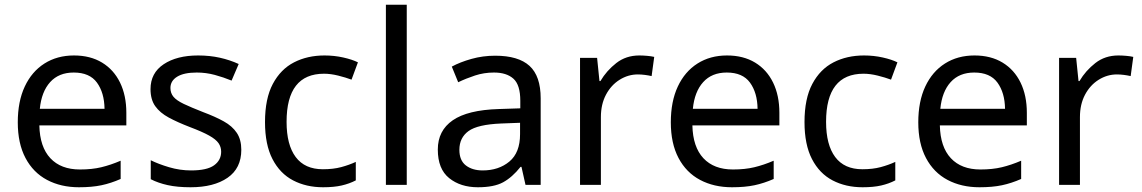

<svg xmlns="http://www.w3.org/2000/svg" viewBox="-20 -780 4816 810"><path d="M292 -546Q361 -546 410.5 -516Q460 -486 486.5 -431.5Q513 -377 513 -304V-251H146Q148 -160 192.5 -112.5Q237 -65 317 -65Q368 -65 407.5 -74.5Q447 -84 489 -102V-25Q448 -7 408 1.5Q368 10 313 10Q237 10 178.5 -21Q120 -52 87.5 -113.5Q55 -175 55 -264Q55 -352 84.5 -415Q114 -478 167.5 -512Q221 -546 292 -546ZM291 -474Q228 -474 191.5 -433.5Q155 -393 148 -321H421Q420 -389 389 -431.5Q358 -474 291 -474Z M998 -148Q998 -70 940 -30Q882 10 784 10Q728 10 687.5 1Q647 -8 616 -24V-104Q648 -88 693.5 -74.5Q739 -61 786 -61Q853 -61 883 -82.5Q913 -104 913 -140Q913 -160 902 -176Q891 -192 862.5 -208Q834 -224 781 -244Q729 -264 692 -284Q655 -304 635 -332Q615 -360 615 -404Q615 -472 670.5 -509Q726 -546 816 -546Q865 -546 907.5 -536.5Q950 -527 987 -510L957 -440Q923 -454 886 -464Q849 -474 810 -474Q756 -474 727.5 -456.5Q699 -439 699 -409Q699 -387 712 -371.5Q725 -356 755.5 -341.5Q786 -327 837 -307Q888 -288 924 -268Q960 -248 979 -219.5Q998 -191 998 -148Z M1343 10Q1272 10 1216.5 -19Q1161 -48 1129.5 -109Q1098 -170 1098 -265Q1098 -364 1131 -426Q1164 -488 1220.5 -517Q1277 -546 1349 -546Q1390 -546 1428 -537.5Q1466 -529 1490 -517L1463 -444Q1439 -453 1407 -461Q1375 -469 1347 -469Q1189 -469 1189 -266Q1189 -169 1227.5 -117.5Q1266 -66 1342 -66Q1386 -66 1419.5 -75Q1453 -84 1481 -97V-19Q1454 -5 1421.5 2.5Q1389 10 1343 10Z M1696 0H1608V-760H1696Z M2069 -545Q2167 -545 2214 -502Q2261 -459 2261 -365V0H2197L2180 -76H2176Q2141 -32 2102.5 -11Q2064 10 1996 10Q1923 10 1875 -28.5Q1827 -67 1827 -149Q1827 -229 1890 -272.5Q1953 -316 2084 -320L2175 -323V-355Q2175 -422 2146 -448Q2117 -474 2064 -474Q2022 -474 1984 -461.5Q1946 -449 1913 -433L1886 -499Q1921 -518 1969 -531.5Q2017 -545 2069 -545ZM2095 -259Q1995 -255 1956.5 -227Q1918 -199 1918 -148Q1918 -103 1945.5 -82Q1973 -61 2016 -61Q2084 -61 2129 -98.5Q2174 -136 2174 -214V-262Z M2677 -546Q2692 -546 2709.5 -544.5Q2727 -543 2740 -540L2729 -459Q2716 -462 2700.5 -464Q2685 -466 2671 -466Q2630 -466 2594 -443.5Q2558 -421 2536.5 -380.5Q2515 -340 2515 -286V0H2427V-536H2499L2509 -438H2513Q2539 -482 2580 -514Q2621 -546 2677 -546Z M3047 -546Q3116 -546 3165.5 -516Q3215 -486 3241.5 -431.5Q3268 -377 3268 -304V-251H2901Q2903 -160 2947.5 -112.5Q2992 -65 3072 -65Q3123 -65 3162.5 -74.5Q3202 -84 3244 -102V-25Q3203 -7 3163 1.5Q3123 10 3068 10Q2992 10 2933.5 -21Q2875 -52 2842.5 -113.5Q2810 -175 2810 -264Q2810 -352 2839.5 -415Q2869 -478 2922.5 -512Q2976 -546 3047 -546ZM3046 -474Q2983 -474 2946.5 -433.5Q2910 -393 2903 -321H3176Q3175 -389 3144 -431.5Q3113 -474 3046 -474Z M3619 10Q3548 10 3492.5 -19Q3437 -48 3405.5 -109Q3374 -170 3374 -265Q3374 -364 3407 -426Q3440 -488 3496.5 -517Q3553 -546 3625 -546Q3666 -546 3704 -537.5Q3742 -529 3766 -517L3739 -444Q3715 -453 3683 -461Q3651 -469 3623 -469Q3465 -469 3465 -266Q3465 -169 3503.5 -117.5Q3542 -66 3618 -66Q3662 -66 3695.5 -75Q3729 -84 3757 -97V-19Q3730 -5 3697.5 2.5Q3665 10 3619 10Z M4091 -546Q4160 -546 4209.5 -516Q4259 -486 4285.5 -431.5Q4312 -377 4312 -304V-251H3945Q3947 -160 3991.5 -112.5Q4036 -65 4116 -65Q4167 -65 4206.5 -74.5Q4246 -84 4288 -102V-25Q4247 -7 4207 1.5Q4167 10 4112 10Q4036 10 3977.5 -21Q3919 -52 3886.5 -113.5Q3854 -175 3854 -264Q3854 -352 3883.5 -415Q3913 -478 3966.5 -512Q4020 -546 4091 -546ZM4090 -474Q4027 -474 3990.5 -433.5Q3954 -393 3947 -321H4220Q4219 -389 4188 -431.5Q4157 -474 4090 -474Z M4698 -546Q4713 -546 4730.5 -544.5Q4748 -543 4761 -540L4750 -459Q4737 -462 4721.5 -464Q4706 -466 4692 -466Q4651 -466 4615 -443.5Q4579 -421 4557.5 -380.5Q4536 -340 4536 -286V0H4448V-536H4520L4530 -438H4534Q4560 -482 4601 -514Q4642 -546 4698 -546Z"/></svg>

Font: Noto Sans Mende Kikakui
Style: Regular
Weight: 400
Designer: Monotype Design Team
Foundry: Monotype Imaging Inc.
Version: Version 2.003; ttfautohint (v1.8.4.7-5d5b)